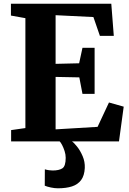

<svg xmlns="http://www.w3.org/2000/svg" viewBox="-20 -763 698 1036"><path d="M117 -72V-665L39 -679V-743H580.5L594 -569.5H519L484 -671L280 -681V-418.5L407 -421.5L425 -505H490.5V-256.5H425L408 -345.5L280 -348V-65L506.5 -78.5L568 -210L647.5 -187.5L622 0H40V-61ZM292.5 253Q275.5 253 255 248.8Q234.5 244.5 221.5 239L222 150.5Q232.5 154 245 155.5Q257.5 157 264 157Q298 157 316.2 145.5Q334.5 134 334.5 88.5Q334.5 70.5 328.5 52Q322.5 33.5 315 19.2Q307.5 5 302 0H348.5H368.5Q379.5 7.5 396.2 28.5Q413 49.5 426 79.8Q439 110 437.5 143.5Q435.5 184.5 417.8 208.5Q400 232.5 368.5 242.8Q337 253 292.5 253Z"/></svg>

Font: Merriweather 24pt ExtraBold
Style: Regular
Weight: 800
Version: Version 2.100